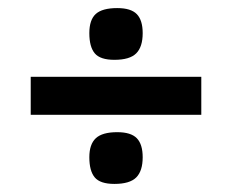

<svg xmlns="http://www.w3.org/2000/svg" viewBox="-20 -478 574 475"><path d="M201 -396Q201 -429 217 -443.5Q233 -458 270 -458Q304 -458 318.5 -443Q333 -428 333 -396Q333 -362 317 -346Q301 -330 263 -330Q228 -330 214.5 -346Q201 -362 201 -396ZM56 -288H478V-194H56ZM201 -89Q201 -121 217 -136Q233 -151 270 -151Q304 -151 318.5 -136Q333 -121 333 -89Q333 -55 317 -39Q301 -23 263 -23Q228 -23 214.5 -39Q201 -55 201 -89Z"/></svg>

Font: Enriqueta
Style: Bold
Weight: 700
Designer: Viviana Monsalve, Gustavo Ibarra
Foundry: 72Puntos
Version: Version 2.000